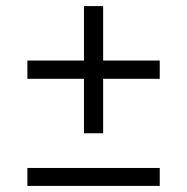

<svg xmlns="http://www.w3.org/2000/svg" viewBox="-20 -611 615 631"><path d="M319 -412H505V-352H319V-173H256V-352H70V-412H256V-591H319ZM70 0V-59H505V0Z"/></svg>

Font: mBank
Style: Regular
Weight: 400
Designer: Julieta Ulanovsky
Foundry: Julieta Ulanovsky
Version: Version 7.200;PS 007.200;hotconv 1.0.88;makeotf.lib2.5.64775